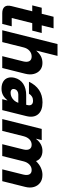

<svg xmlns="http://www.w3.org/2000/svg" viewBox="822 -1562 749 2432"><g transform="rotate(90 1196.0 -345.5)"><path d="M147.5 0Q90 0 65.8 -29.6Q41.7 -59.2 57.5 -120L122.5 -380H47.5L77.5 -500H154.2L191.7 -650H338.3L300.8 -500H397.5L367.5 -380H272.5L207.5 -120H312.5L282.5 0Z M362.5 0 537.5 -700H687.5L620.8 -433.3H624.2Q655.8 -470 692.5 -489.6Q729.2 -509.2 777.5 -509.2Q830.8 -509.2 866.7 -480Q902.5 -450.8 915.8 -401.2Q929.2 -351.7 913.3 -290L840.8 0H690.8L757.5 -267.5Q769.2 -316.7 752.9 -344.6Q736.7 -372.5 695 -372.5Q654.2 -372.5 622.5 -344.6Q590.8 -316.7 579.2 -267.5L512.5 0Z M1102.5 9.2Q1049.2 9.2 1014.2 -11.7Q979.2 -32.5 966.2 -70Q953.3 -107.5 965 -155.8Q983.3 -227.5 1040.8 -265.4Q1098.3 -303.3 1186.7 -303.3H1306.7L1310.8 -321.7Q1318.3 -353.3 1303.8 -371.7Q1289.2 -390 1255 -390Q1225.8 -390 1202.9 -376.2Q1180 -362.5 1166.7 -338.3H1015Q1054.2 -422.5 1120 -466.2Q1185.8 -510 1275.8 -510Q1380 -510 1426.7 -454.6Q1473.3 -399.2 1450 -305L1374.2 0H1235.8L1251.7 -64.2H1248.3Q1216.7 -25.8 1182.1 -8.3Q1147.5 9.2 1102.5 9.2ZM1155.8 -105.8Q1183.3 -105.8 1208.3 -117.9Q1233.3 -130 1252.5 -151.7Q1271.7 -173.3 1280.8 -200.8L1281.7 -203.3H1176.7Q1150.8 -203.3 1132.5 -190.8Q1114.2 -178.3 1108.3 -155.8Q1102.5 -132.5 1115 -119.2Q1127.5 -105.8 1155.8 -105.8Z M1487.5 0 1612.5 -500H1754.2L1736.7 -429.2H1740Q1801.7 -509.2 1890.8 -509.2Q1937.5 -509.2 1971.7 -488.3Q2005.8 -467.5 2019.2 -429.2H2021.7Q2100.8 -509.2 2195 -509.2Q2254.2 -509.2 2293.3 -480.4Q2332.5 -451.7 2347.5 -402.1Q2362.5 -352.5 2346.7 -290L2274.2 0H2124.2L2190.8 -267.5Q2202.5 -316.7 2187.5 -344.6Q2172.5 -372.5 2133.3 -372.5Q2094.2 -372.5 2064.2 -344.2Q2034.2 -315.8 2022.5 -267.5L1955.8 0H1805.8L1872.5 -267.5Q1884.2 -316.7 1868.3 -344.6Q1852.5 -372.5 1813.3 -372.5Q1774.2 -372.5 1745.4 -345Q1716.7 -317.5 1704.2 -267.5L1637.5 0Z"/></g></svg>

Font: Funnel Sans Light ExtraBold
Style: Italic
Weight: 800
Italic angle: -14.036°
Version: Version 1.000